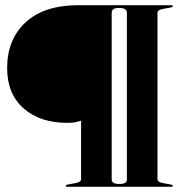

<svg xmlns="http://www.w3.org/2000/svg" viewBox="-20 -720 722 740"><path d="M640 0H239.5Q233.5 0 233.5 -4Q233.5 -7.5 241.5 -9L269.5 -14Q292.5 -18 292.5 -29V-254.5Q286 -253 274.2 -249.8Q262.5 -246.5 239.5 -246.5Q134.5 -246.5 71 -302.2Q7.5 -358 7.5 -457.5Q7.5 -568 78.8 -634Q150 -700 282.5 -700H640Q646 -700 646 -696Q646 -692.5 638 -691L610 -686Q587 -682 587 -671V-29Q587 -18 610 -14L638 -9Q646 -7.5 646 -4Q646 0 640 0ZM469 -27.5V-671Q469 -689.5 438.5 -689.5Q410.5 -689.5 410.5 -671V-27.5Q410.5 -11 440 -11Q469 -11 469 -27.5Z"/></svg>

Font: Fraunces 144pt Black
Style: Regular
Weight: 900
Version: Version 1.000;[0bf87f6ff]